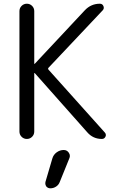

<svg xmlns="http://www.w3.org/2000/svg" viewBox="-20 -773 652 1037"><path d="M168 -377.9Q167 -378.9 166 -378.9Q165 -378.9 165 -377.9V-62.5Q165 -45.9 153.3 -34.2Q141.6 -22.5 125 -22.5Q108.4 -22.5 96.7 -34.2Q85 -45.9 85 -62.5V-712.9Q85 -729.5 96.7 -741.2Q108.4 -752.9 125 -752.9Q141.6 -752.9 153.3 -741.2Q165 -729.5 165 -712.9V-428.7Q165 -427.7 166 -427.7Q167 -427.7 168 -428.7L438.5 -717.8Q471.7 -752.9 519.5 -752.9Q533.2 -752.9 538.6 -740.2Q543.9 -727.5 535.2 -717.8L242.2 -407.2Q237.3 -402.3 242.2 -396.5L545.9 -57.6Q551.8 -51.8 551.8 -43.9Q551.8 -40 549.8 -35.2Q543.9 -22.5 530.3 -22.5Q482.4 -22.5 451.2 -58.6ZM324.2 37.1Q341.8 37.1 351.6 51.8Q357.4 59.6 357.4 69.3Q357.4 75.2 354.5 82L302.7 210Q296.9 225.6 282.7 234.9Q268.6 244.1 252 244.1Q238.3 244.1 229.5 233.4Q224.6 225.6 224.6 216.8Q224.6 212.9 225.6 209L262.7 83Q268.6 62.5 286.1 49.8Q303.7 37.1 324.2 37.1Z"/></svg>

Font: Gen Jyuu Gothic P Normal
Style: Regular
Weight: 300
Designer: [Source Han Sans]
Ryoko NISHIZUKA  (kana & ideographs); Paul D. Hunt (Latin, Greek & Cyrillic); Wenlong ZHANG  (bopomofo
Version: Version 1.002.20150607